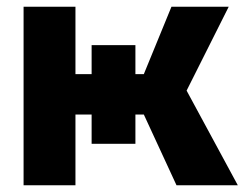

<svg xmlns="http://www.w3.org/2000/svg" viewBox="-20 -550 736 570"><path d="M50 0V-530H204V-330H252V-416H382V-330H407L489 -530H659L534 -281L686 0H504L407 -210H382V-123H252V-210H204V0Z"/></svg>

Font: Golos Text
Style: Bold
Weight: 700
Designer: A.Korolkova, Vitaly Kuzmin
Foundry: ParaType Ltd
Version: Version 2.004